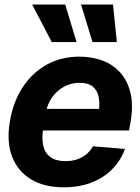

<svg xmlns="http://www.w3.org/2000/svg" viewBox="-20 -797 604 828"><path d="M254.9 10.7Q170.4 10.7 113.3 -23.9Q56.2 -58.6 32 -122.1Q7.8 -185.5 22.5 -272.5Q36.1 -356 76.9 -419.2Q117.7 -482.4 180.4 -517.6Q243.2 -552.7 322.8 -552.7Q377.9 -552.7 423.1 -535.4Q468.3 -518.1 499.3 -483.2Q530.3 -448.2 542.7 -396.2Q555.2 -344.2 543.5 -274.4L536.6 -234.4H76.2L91.3 -327.6H479L404.3 -304.2Q411.6 -346.2 406 -376.5Q400.4 -406.7 380.4 -423.3Q360.4 -439.9 323.7 -439.9Q286.1 -439.9 255.1 -422.6Q224.1 -405.3 203.6 -375.5Q183.1 -345.7 176.8 -307.6L166 -241.7Q159.2 -197.8 167 -166.5Q174.8 -135.3 198.5 -118.7Q222.2 -102.1 262.7 -102.1Q289.6 -102.1 312.3 -109.6Q335 -117.2 352.3 -131.6Q369.6 -146 380.9 -166L519 -154.8Q500.5 -104.5 463.9 -67.4Q427.2 -30.3 374.8 -9.8Q322.3 10.7 254.9 10.7ZM203.1 -615.7 118.7 -777.3H261.2L310.1 -615.7ZM378.9 -615.7 329.6 -777.3H467.3L483.9 -615.7Z"/></svg>

Font: Inter Tight
Style: Bold Italic
Weight: 700
Italic angle: -9.39999°
Designer: Rasmus Andersson
Foundry: rsms
Version: Version 3.004